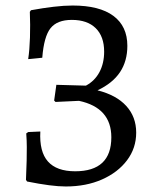

<svg xmlns="http://www.w3.org/2000/svg" viewBox="-20 -663 568 695"><path d="M218 12Q192 12 157.5 7.5Q123 3 78 -6L74 -12Q76 -55 76.5 -82Q77 -109 77 -131Q77 -153 75 -180L82 -185L126 -187Q122 -114 153.5 -78.5Q185 -43 252 -43Q383 -43 383 -166Q383 -273 266 -298L181 -294L176 -299L184 -356L291 -353Q323 -370 340 -402Q357 -434 357 -476Q357 -531 326.5 -561Q296 -591 240 -591Q187 -591 163 -561Q139 -531 133 -454L82 -449Q87 -481 88.5 -527Q90 -573 88 -620L92 -626Q136 -634 174 -638.5Q212 -643 243 -643Q340 -643 390.5 -605.5Q441 -568 441 -497Q441 -442 414.5 -402Q388 -362 333 -336Q401 -319 437 -279.5Q473 -240 473 -183Q473 -127 440 -83Q407 -39 349.5 -13.5Q292 12 218 12Z"/></svg>

Font: Alegreya
Style: Regular
Weight: 400
Designer: Juan Pablo del Peral
Foundry: Huerta Tipografica
Version: Version 2.009